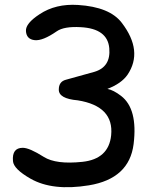

<svg xmlns="http://www.w3.org/2000/svg" viewBox="-20 -758 641 802"><path d="M225.6 -383.8Q225.6 -417 254.9 -424.8Q326.7 -444.3 374.5 -458Q443.4 -478.5 436.5 -556.6Q429.2 -638.7 316.9 -644.5Q247.6 -648.4 217.3 -627.4Q158.2 -586.4 124.5 -590.3Q90.3 -594.2 88.4 -628.4Q86.4 -660.2 145.5 -698.7Q212.4 -743.2 305.7 -737.3Q438.5 -729 488.8 -662.6Q579.1 -544.4 512.7 -445.8Q487.3 -409.2 428.7 -386.7Q454.1 -381.8 485.8 -357.4Q556.2 -303.2 538.1 -156.2Q520 -11.7 351.6 16.1Q199.7 41 107.4 -11.7Q36.6 -52.2 34.2 -85Q29.3 -140.6 75.2 -140.6Q103 -140.6 163.1 -102.5Q214.4 -70.3 324.2 -82Q434.1 -93.8 444.3 -192.9Q456.5 -314.5 304.7 -338.9Q225.1 -345.7 225.6 -383.8Z"/></svg>

Font: Comic Relief
Style: Regular
Weight: 400
Designer: Jeff Davis
Foundry: Loudifier
Version: Version 1.0